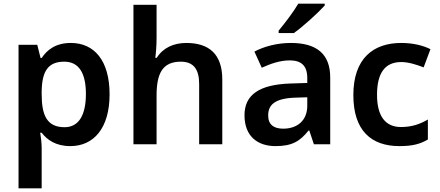

<svg xmlns="http://www.w3.org/2000/svg" viewBox="-20 -786 2397 1046"><path d="M366 -552C284 -552 237 -515 207 -470H201L183 -542H81V240H207V20C207 -6 203 -38 199 -63H207C236 -25 283 10 363 10C490 10 577 -87 577 -272C577 -457 493 -552 366 -552ZM330 -450C411 -450 448 -386 448 -274C448 -162 411 -93 332 -93C236 -93 207 -157 207 -273V-289C209 -397 241 -450 330 -450Z M833 -579V-760H707V0H833V-265C833 -384 864 -450 965 -450C1034 -450 1065 -409 1065 -328V0H1191V-353C1191 -492 1118 -552 995 -552C927 -552 868 -526 834 -471H826C829 -491 833 -536 833 -579Z M1749 -756V-766H1605C1579 -721 1529 -656 1498 -619V-606H1581C1631 -641 1716 -719 1749 -756ZM1565 -552C1490 -552 1419 -533 1366 -505L1406 -417C1455 -439 1505 -457 1559 -457C1619 -457 1654 -430 1654 -361V-334L1560 -331C1393 -325 1312 -270 1312 -158C1312 -43 1384 10 1481 10C1571 10 1614 -16 1661 -75H1665L1690 0H1779V-364C1779 -492 1705 -552 1565 -552ZM1588 -254 1654 -256V-210C1654 -127 1597 -85 1523 -85C1474 -85 1441 -105 1441 -157C1441 -215 1477 -250 1588 -254Z M2156 10C2226 10 2269 -1 2311 -26V-135C2269 -110 2224 -94 2164 -94C2080 -94 2034 -153 2034 -269C2034 -388 2077 -448 2166 -448C2204 -448 2246 -435 2288 -419L2325 -518C2288 -537 2233 -552 2166 -552C2013 -552 1905 -467 1905 -268C1905 -76 2001 10 2156 10Z"/></svg>

Font: Noto Sans Bengali UI SemiBold
Style: Regular
Weight: 600
Designer: Jelle Bosma - Monotype Design Team
Foundry: Monotype Imaging Inc.
Version: Version 2.003